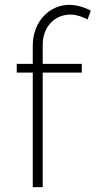

<svg xmlns="http://www.w3.org/2000/svg" viewBox="-20 -771 394 791"><path d="M270 -711C294 -711 319 -702 341 -691L354 -727C329 -741 298 -750 269 -751C186 -753 115 -684 115 -583V-508H49V-472H115V0H156V-472H317V-508H156V-587C156 -661 206 -711 270 -711Z"/></svg>

Font: Montserrat arm ExtraLight
Style: Regular
Weight: 275
Designer: Julieta Ulanovsky
Foundry: Julieta Ulanovsky
Version: Version 6.000;PS 006.000;hotconv 1.0.88;makeotf.lib2.5.64775